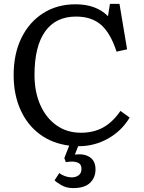

<svg xmlns="http://www.w3.org/2000/svg" viewBox="-20 -736 739 985"><path d="M355 229Q320 229 294 213.5Q268 198 260 189L284 152Q297 162 314.5 168Q332 174 348 174Q368 174 383 163.5Q398 153 398 131Q398 110 385 101.5Q372 93 348 93Q332 93 318 96L310 75L335 11Q248 0 184 -47.5Q120 -95 85 -173Q50 -251 50 -351Q50 -460 90 -541.5Q130 -623 201.5 -668.5Q273 -714 368 -714Q473 -714 534 -653L544 -716H593L632 -483L578 -471Q547 -566 498.5 -608.5Q450 -651 370 -651Q266 -651 211.5 -574.5Q157 -498 157 -352Q157 -264 187 -197Q217 -130 270.5 -92.5Q324 -55 395 -55Q460 -55 509 -82Q558 -109 598 -167L645 -133Q605 -65 535 -25.5Q465 14 385 14H381L364 57Q412 51 441 70.5Q470 90 470 133Q470 175 442 202Q414 229 355 229Z"/></svg>

Font: Text Regular
Style: Regular
Weight: 400
Designer: Latin by Veronika Burian and Jose Scaglione. Greek by Irene Vlachou. Cyrillic by Vera Evstafieva.
Foundry: TypeTogether
Version: Version 3.002